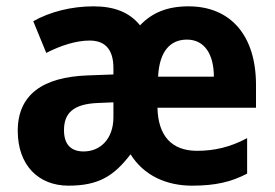

<svg xmlns="http://www.w3.org/2000/svg" viewBox="-20 -576 869 606"><path d="M575 -556C508 -556 460 -536 422 -496C389 -537 341 -556 275 -556C206 -556 138 -539 85 -509L126 -409C173 -433 221 -448 263 -448C308 -448 338 -424 338 -361V-341L257 -338C116 -333 36 -278 36 -163C36 -55 101 10 196 10C292 10 340 -21 392 -89C434 -22 505 10 586 10C661 10 710 -2 760 -28V-140C706 -111 655 -100 602 -100C521 -100 479 -148 477 -236H788V-308C788 -465 707 -556 575 -556ZM570 -451C626 -451 655 -404 655 -334H479C483 -415 518 -451 570 -451ZM290 -251 338 -253V-206C338 -138 297 -98 244 -98C206 -98 182 -118 182 -165C182 -218 210 -248 290 -251Z"/></svg>

Font: Noto Sans Khmer SemiCondensed
Style: Bold
Weight: 700
Width: 4
Designer: Danh Hong and the Monotype Design Team
Foundry: Monotype Imaging Inc.
Version: Version 2.004